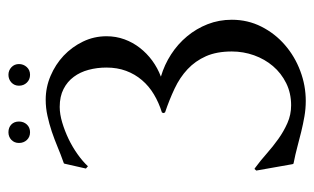

<svg xmlns="http://www.w3.org/2000/svg" viewBox="-165 -561 745 455"><g transform="rotate(-90 207.5 -333.5)"><path d="M274.9 -453.6Q274.9 -476.1 269.5 -496.1Q264.2 -516.1 252.9 -531.2Q241.7 -546.4 224.1 -555.4Q206.5 -564.5 181.6 -564.5Q164.6 -564.5 144.8 -558.6Q125 -552.7 105.7 -543.5Q86.4 -534.2 69.3 -522Q52.2 -509.8 41 -497.6L35.6 -502.4L46.9 -552.2Q47.4 -554.7 48.1 -554.7Q48.8 -554.7 50.8 -555.7Q68.8 -562 86.9 -569.6Q105 -577.1 123.3 -583.3Q141.6 -589.4 160.4 -593.5Q179.2 -597.7 198.7 -597.7Q228 -597.7 255.1 -586.2Q282.2 -574.7 303 -555.2Q323.7 -535.6 336.4 -509.5Q349.1 -483.4 349.1 -453.6Q349.1 -431.2 341.8 -411.1Q334.5 -391.1 321.5 -374.5Q308.6 -357.9 291.3 -345.2Q273.9 -332.5 253.4 -324.7Q281.7 -316.4 306.2 -300.5Q330.6 -284.7 348.9 -262.7Q367.2 -240.7 377.7 -213.9Q388.2 -187 388.2 -156.7Q388.2 -118.7 371.8 -86.4Q355.5 -54.2 328.4 -30.8Q301.3 -7.3 266.8 5.6Q232.4 18.6 195.8 18.6Q177.2 18.6 158.9 15.4Q140.6 12.2 122.6 7.8Q104.5 3.4 86.4 -1.5Q68.4 -6.3 50.3 -9.8Q48.3 -10.3 47.4 -10.5Q46.4 -10.7 45.9 -13.2L30.8 -98.6L34.7 -103L37.6 -101.1Q54.2 -88.9 71 -74Q87.9 -59.1 105.7 -46.4Q123.5 -33.7 143.3 -24.9Q163.1 -16.1 185.5 -16.1Q214.4 -16.1 238 -27.8Q261.7 -39.6 278.3 -59.1Q294.9 -78.6 304 -104Q313 -129.4 313 -156.7Q313 -192.4 301.8 -217.8Q290.5 -243.2 271 -261.5Q251.5 -279.8 225.1 -292.2Q198.7 -304.7 168.5 -314.9L167 -318.8L168.5 -322.3Q191.9 -329.6 211.4 -341.3Q231 -353 245.1 -369.6Q259.3 -386.2 267.1 -407.2Q274.9 -428.2 274.9 -453.6ZM121.6 -686Q132.8 -686 139.9 -679.2Q147 -672.4 147 -661.1Q147 -649.9 139.9 -642.3Q132.8 -634.8 121.6 -634.8Q110.4 -634.8 103.3 -642.3Q96.2 -649.9 96.2 -661.1Q96.2 -671.9 103.5 -679Q110.8 -686 121.6 -686ZM257.8 -686Q268.1 -686 275.6 -679Q283.2 -671.9 283.2 -661.1Q283.2 -650.4 276.1 -642.6Q269 -634.8 257.8 -634.8Q246.6 -634.8 239.3 -642.3Q231.9 -649.9 231.9 -661.1Q231.9 -671.9 239.5 -679Q247.1 -686 257.8 -686Z"/></g></svg>

Font: CAT Linz
Style: Regular
Weight: 400
Designer: Peter Wiegel
Foundry: Peter Wiegel
Version: Version 1.08